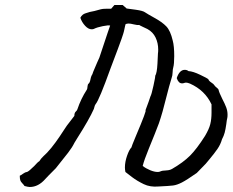

<svg xmlns="http://www.w3.org/2000/svg" viewBox="-20 -725 929 767"><path d="M868 -330Q878 -311 883.5 -296.5Q889 -282 889 -267Q889 -258 888 -254Q886 -247 884 -229Q881 -208 877.5 -195Q874 -182 867 -169Q861 -148 849 -130.5Q837 -113 817 -89L802 -71L766 -34Q726 -6 706.5 4Q687 14 671.5 16Q656 18 613 20Q580 23 554 10.5Q528 -2 507.5 -17.5Q487 -33 481 -38Q479 -48 479 -56Q479 -78 487.5 -102.5Q496 -127 505 -136Q505 -139 523 -182Q568 -288 561 -284Q568 -302 573.5 -318Q579 -334 581 -340Q585 -346 593 -382.5Q601 -419 600 -422Q607 -433 609 -470.5Q611 -508 611 -512Q612 -517 612 -527Q612 -553 601.5 -575Q591 -597 569 -609Q567 -610 551 -617.5Q535 -625 537 -625Q529 -624 515 -627.5Q501 -631 494 -631Q490 -631 482 -629Q480 -624 477.5 -611Q475 -598 472 -589Q470 -581 450.5 -528.5Q431 -476 422 -453Q376 -325 362 -309Q359 -305 357.5 -299Q356 -293 355 -290Q337 -249 288 -172L277 -154Q269 -137 252.5 -115.5Q236 -94 203 -53Q167 -17 161 -10Q133 22 99 22Q92 22 78 18Q74 12 68.5 6.5Q63 1 61 -5Q59 -11 59 -23Q64 -25 72 -31Q80 -37 88 -38Q96 -41 117 -62Q131 -78 137 -81Q143 -91 153.5 -101Q164 -111 168 -115Q185 -133 202 -156.5Q219 -180 233 -202L247 -223L277 -262Q277 -274 282.5 -279Q288 -284 289 -288Q303 -330 327 -367Q329 -370 329.5 -379Q330 -388 334 -391Q339 -395 341.5 -408.5Q344 -422 350 -430Q347 -427 368 -475L377 -495L410 -594Q415 -610 420 -623Q413 -625 390.5 -620.5Q368 -616 356 -610Q353 -608 346 -608Q333 -608 320 -622Q307 -636 301 -654Q308 -668 322 -672Q338 -678 357 -681Q377 -686 383 -688Q390 -690 403 -690Q416 -690 424 -690L437 -705H470L486 -691Q495 -690 523 -686Q551 -682 559 -676Q571 -668 593 -656Q628 -637 644.5 -619.5Q661 -602 670 -563Q676 -541 676 -501Q676 -469 672 -455Q670 -449 669.5 -435.5Q669 -422 666 -415Q656 -383 644 -335Q630 -277 615 -233Q602 -198 574 -130Q556 -86 550 -62Q563 -52 580 -45Q597 -38 610 -38Q616 -38 620 -40Q629 -44 642 -44Q644 -44 652 -45Q660 -46 667 -50Q712 -76 739 -103Q766 -130 799 -182Q815 -209 820 -229Q825 -249 825 -275V-308Q799 -364 739 -391Q729 -395 723 -395Q720 -395 714 -393Q712 -392 707 -392Q693 -392 686 -413Q697 -446 718 -446Q727 -446 733 -441Q751 -440 780 -426Q809 -412 812 -409Q814 -402 824 -395.5Q834 -389 836 -385Q838 -381 845 -375.5Q852 -370 853 -367Q855 -356 868 -330Z"/></svg>

Font: Caveat
Style: Regular
Weight: 400
Designer: Pablo Impallari
Foundry: Pablo Impallari
Version: Version 1.500; ttfautohint (v1.6)